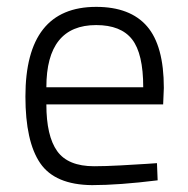

<svg xmlns="http://www.w3.org/2000/svg" viewBox="-20 -529 547 559"><path d="M254 -45Q286 -45 332 -47.5Q378 -50 408 -52L437 -54L439 -4Q326 10 248 10Q140 9 97 -54Q54 -117 54 -248Q54 -509 260 -509Q359 -509 408 -452.5Q457 -396 457 -273L455 -225H115Q115 -133 146.5 -89Q178 -45 254 -45ZM115 -275H397Q397 -373 364.5 -414.5Q332 -456 260 -456Q115 -456 115 -275Z"/></svg>

Font: TitilliumText22L Lt
Style: Thin
Weight: 300
Designer: Campivisivi
Foundry: Campivisivi
Version: 1.000